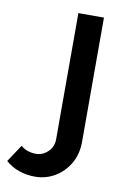

<svg xmlns="http://www.w3.org/2000/svg" viewBox="-204 -572 529 813"><g transform="rotate(10 60.0 -166.0)"><path d="M5 191Q-31 191 -63.5 180Q-96 169 -122 146L-73 72Q-60 84 -43 89.5Q-26 95 -8 95Q21 95 43.5 73.5Q66 52 66 19V-523H176V11Q176 64 152.5 104.5Q129 145 90 168Q51 191 5 191Z"/></g></svg>

Font: Raleway SemiBold
Style: Regular
Weight: 600
Designer: Matt McInerney, Pablo Impallari, Rodrigo Fuenzalida
Foundry: Matt McInerney, Pablo Impallari, Rodrigo Fuenzalida
Version: Version 4.026